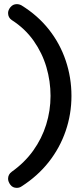

<svg xmlns="http://www.w3.org/2000/svg" viewBox="-20 -722 403 927"><path d="M61 185Q41 185 30 170Q19 155 19 141Q19 120 37 107Q99 63 140.5 5Q182 -53 203 -120.5Q224 -188 224 -259Q224 -330 204 -398Q184 -466 142.5 -525Q101 -584 37 -625Q19 -637 19 -659Q19 -674 31 -688Q43 -702 61 -702Q73 -702 84 -696Q163 -647 216.5 -579Q270 -511 297.5 -429Q325 -347 325 -259Q325 -171 297 -89.5Q269 -8 215.5 60Q162 128 84 178Q74 185 61 185Z"/></svg>

Font: Quicksand Light SemiBold
Style: Regular
Weight: 600
Version: Version 3.006